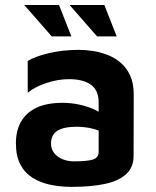

<svg xmlns="http://www.w3.org/2000/svg" viewBox="-20 -713 609 748"><path d="M259.8 15Q215.4 15 176.2 6.8Q137 -1.4 106.7 -20.5Q76.4 -39.6 59.2 -72.4Q42 -105.2 42 -155Q42 -204.4 62.2 -239.5Q82.4 -274.6 122.4 -293.5Q162.4 -312.4 223 -312.4Q257.6 -312.4 289.3 -305.4Q321 -298.4 346.3 -287Q371.6 -275.6 387 -261.8L394.4 -190.4Q373.8 -202.8 343.5 -211Q313.2 -219.2 278.6 -219.2Q227.6 -219.2 203.2 -203.3Q178.8 -187.4 178.8 -154Q178.8 -131.6 191.5 -116.1Q204.2 -100.6 224.3 -92.5Q244.4 -84.4 266.6 -84.4Q319.6 -84.4 342 -91.5Q364.4 -98.6 364.4 -121.8V-313.6Q364.4 -361.4 334 -383Q303.6 -404.6 249 -404.6Q205.4 -404.6 160.4 -389.5Q115.4 -374.4 88 -351.8V-475.4Q113.6 -492 168.3 -505.4Q223 -518.8 288.2 -518.8Q312.8 -518.8 341.7 -514.4Q370.6 -510 398.6 -499.3Q426.6 -488.6 449.9 -468.8Q473.2 -449 487.1 -418.7Q501 -388.4 501 -344.4L500.4 -105.4Q500.4 -60.8 471 -34.2Q441.6 -7.6 387.8 3.7Q334 15 259.8 15ZM181.6 -571.2 74.6 -693.4H210L258 -571.2ZM358.2 -571.2 251.2 -693.4H386.6L434.6 -571.2Z"/></svg>

Font: Maven Pro VF Beta
Style: Regular
Weight: 400
Designer: Joe Prince
Foundry: Joe Prince
Version: Version 2.002